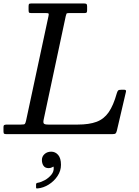

<svg xmlns="http://www.w3.org/2000/svg" viewBox="-60 -770 796 1102"><path d="M-40 -16V-42Q-40 -50.5 -34.5 -52.8Q-29 -55 -21 -55H59Q78 -55 82 -58.2Q86 -61.5 89.5 -77L218.5 -678.5Q221 -690 218.5 -692.5Q216 -695 203 -695H119Q108 -695 106 -699Q104 -703 104 -714V-732Q104 -742 106 -746Q108 -750 118 -750H423Q433 -750 436.5 -747Q440 -744 440 -733V-712Q440 -702 437.5 -698.5Q435 -695 425 -695H336Q323.5 -695 321.8 -691.5Q320 -688 317.5 -678L190.5 -83Q187 -66.5 191.8 -60.8Q196.5 -55 218 -55H386Q451.5 -55 494 -70.8Q536.5 -86.5 563.8 -125.8Q591 -165 610.5 -235Q614 -246.5 618.2 -250.8Q622.5 -255 638 -255H652Q666 -255 663 -243.5L611 -21Q608 -8.5 603.5 -4.2Q599 0 583 0H-20Q-31.5 0 -35.8 -2.2Q-40 -4.5 -40 -16ZM180.5 148Q180.5 128 195.8 114.2Q211 100.5 234 100.5Q257.5 100.5 273.8 119.2Q290 138 290 176Q290 210.5 270.2 240.2Q250.5 270 219.8 289.2Q189 308.5 156 311.5Q151.5 312 149.2 311.2Q147 310.5 147 305.5V288Q147 280.5 157 279Q175.5 276 197.5 263.8Q219.5 251.5 235 232.5Q250.5 213.5 248 190.5Q247.5 185.5 245.2 186.5Q243 187.5 239.5 190Q231 195 219 195Q199 195 189.8 181.5Q180.5 168 180.5 148Z"/></svg>

Font: Besley
Style: Italic
Weight: 400
Italic angle: -13°
Designer: Owen Earl
Foundry: indestructible type*
Version: Version 4.000; ttfautohint (v1.8.4.7-5d5b)